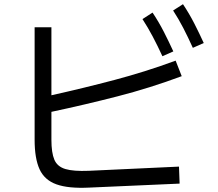

<svg xmlns="http://www.w3.org/2000/svg" viewBox="-20 -868 1040 915"><path d="M899 -640Q876 -691 853.5 -734.5Q831 -778 805 -818L852 -848Q882 -803 906 -756Q930 -709 951 -663ZM754 -600Q731 -650 708 -693.5Q685 -737 659 -777L707 -808Q737 -763 761 -716Q785 -669 806 -623ZM833 -74 836 7 406 26Q306 31 249 10.5Q192 -10 168.5 -61.5Q145 -113 145 -202V-738H225V-414Q378 -448 525.5 -487Q673 -526 817 -579L846 -505Q696 -449 540.5 -409Q385 -369 225 -335V-202Q225 -140 239 -107Q253 -74 291.5 -62.5Q330 -51 403 -54Z"/></svg>

Font: Murecho
Style: Regular
Weight: 400
Designer: Neil Summerour
Foundry: Positype
Version: Version 1.010; ttfautohint (v1.8.3)